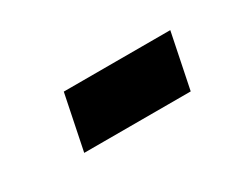

<svg xmlns="http://www.w3.org/2000/svg" viewBox="-31 -418 334 267"><g transform="rotate(-30 136.0 -285.0)"><path d="M53 -241 71 -329H242L224 -241Z"/></g></svg>

Font: Saira ExtraCondensed SemiBold
Style: Italic
Weight: 600
Width: 2
Italic angle: -12°
Designer: Hector Gatti with collaboration of the Omnibus-Type team
Foundry: Omnibus-Type
Version: Version 1.101